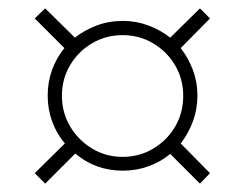

<svg xmlns="http://www.w3.org/2000/svg" viewBox="-20 -588 561 459"><path d="M88 -149 63 -174 135 -245Q115 -269 104.5 -298Q94 -327 94 -360Q94 -392 104.5 -421Q115 -450 134 -473L63 -544L88 -568L159 -498Q182 -516 211 -527Q240 -538 274 -538Q306 -538 335 -527Q364 -516 387 -498L458 -568L482 -544L412 -473Q430 -450 441 -421Q452 -392 452 -360Q452 -327 441 -297.5Q430 -268 412 -245L482 -174L458 -149L387 -220Q364 -201 335 -190.5Q306 -180 274 -180Q208 -180 160 -221ZM273 -213Q313 -213 346 -232.5Q379 -252 398.5 -285Q418 -318 418 -359Q418 -399 398.5 -432Q379 -465 346 -484.5Q313 -504 273 -504Q233 -504 200 -484.5Q167 -465 147.5 -432Q128 -399 128 -359Q128 -319 147.5 -286Q167 -253 200 -233Q233 -213 273 -213Z"/></svg>

Font: Noto Serif ExtraLight
Style: Italic
Weight: 200
Italic angle: -12°
Designer: Monotype Design Team
Foundry: Monotype Imaging Inc.
Version: Version 2.014; ttfautohint (v1.8.4.7-5d5b)